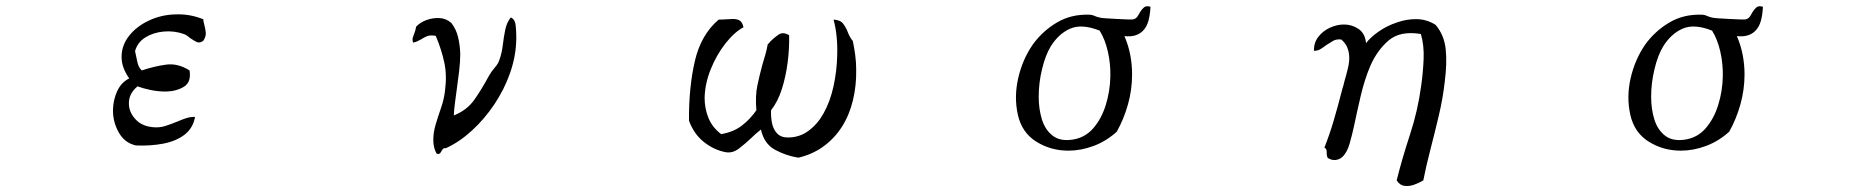

<svg xmlns="http://www.w3.org/2000/svg" viewBox="-20 -538 6040 627"><path d="M644 -405Q632 -396 622 -401Q612 -406 602 -413Q597 -417 591.5 -421Q586 -425 580 -427Q549 -438 515 -435Q481 -432 455 -416Q429 -400 421 -371Q425 -354 428.5 -336Q432 -318 443 -308Q485 -322 523 -327Q561 -332 599 -308Q605 -270 581 -255Q557 -240 522 -239Q497 -239 472.5 -244Q448 -249 429 -256Q399 -231 401 -197Q402 -171 422 -149Q442 -127 476 -123Q499 -120 519.5 -126.5Q540 -133 559 -141Q575 -148 589.5 -152.5Q604 -157 617 -156Q610 -119 582.5 -98Q555 -77 513.5 -69Q472 -61 424 -63Q387 -71 367.5 -106Q348 -141 349 -181Q350 -213 363 -241Q376 -269 402 -282Q377 -317 377 -352Q377 -390 401.5 -421Q426 -452 466.5 -471Q507 -490 553 -491Q600 -493 644 -475Q644 -469 645.5 -464Q647 -459 648 -454Q651 -442 652 -430.5Q653 -419 644 -405Z M1666 -410Q1665 -355 1646 -300.5Q1627 -246 1594.5 -197.5Q1562 -149 1521 -111.5Q1480 -74 1436 -54Q1430 -55 1427 -52Q1424 -49 1422 -45Q1420 -41 1417 -37.5Q1414 -34 1406 -36Q1395 -55 1395 -81Q1395 -106 1403 -132.5Q1411 -159 1420.5 -186.5Q1430 -214 1433 -240Q1440 -291 1431 -333.5Q1422 -376 1403 -421Q1385 -424 1375 -420Q1365 -416 1356 -410Q1350 -407 1343.5 -403.5Q1337 -400 1329 -399Q1326 -408 1328 -415Q1330 -422 1333 -429Q1335 -434 1336.5 -439.5Q1338 -445 1339 -451Q1352 -465 1372.5 -472.5Q1393 -480 1415 -479Q1437 -478 1454 -463Q1470 -442 1476 -416.5Q1482 -391 1483 -363Q1483 -336 1479.5 -307Q1476 -278 1472 -249Q1469 -226 1466 -204Q1463 -182 1462 -161Q1505 -178 1529.5 -213Q1554 -248 1577 -291Q1585 -305 1596 -317.5Q1607 -330 1611 -343Q1619 -365 1622 -391Q1625 -417 1630 -441Q1635 -465 1648 -481Q1662 -475 1664 -455Q1666 -435 1666 -419Q1666 -413 1666 -410Z M2776 -311Q2777 -259 2765.5 -211Q2754 -163 2730 -125Q2706 -87 2670 -60.5Q2634 -34 2587 -23Q2545 -30 2510 -49.5Q2475 -69 2465 -115Q2457 -109 2448.5 -101.5Q2440 -94 2432 -86Q2413 -68 2392.5 -52.5Q2372 -37 2350 -41Q2312 -48 2279 -74Q2246 -100 2230 -144Q2229 -251 2249 -338Q2269 -425 2327 -474Q2340 -474 2352 -475Q2364 -476 2374 -476Q2387 -476 2395.5 -471Q2404 -466 2408 -449Q2378 -433 2349 -396Q2320 -359 2301 -312Q2282 -265 2281 -218Q2281 -184 2293.5 -153Q2306 -122 2335 -100Q2376 -107 2403.5 -128.5Q2431 -150 2450 -178Q2446 -225 2453.5 -260Q2461 -295 2470 -328Q2475 -344 2479.5 -360Q2484 -376 2487 -393Q2489 -395 2491.5 -397.5Q2494 -400 2496 -403Q2508 -415 2522.5 -425Q2537 -435 2557 -423Q2558 -379 2552 -333Q2546 -287 2533 -246.5Q2520 -206 2498 -178Q2497 -157 2501 -136.5Q2505 -116 2517.5 -102.5Q2530 -89 2553 -89Q2591 -89 2620.5 -111Q2650 -133 2669 -167Q2691 -206 2702 -256.5Q2713 -307 2714 -358Q2716 -423 2702 -474Q2724 -473 2733.5 -460.5Q2743 -448 2749 -432Q2755 -416 2765 -404Q2770 -380 2773 -357Q2776 -334 2776 -311Z M3737 -516Q3736 -491 3730.5 -470.5Q3725 -450 3712 -437Q3702 -427 3687.5 -422.5Q3673 -418 3652 -420Q3665 -390 3671 -358.5Q3677 -327 3677 -295Q3677 -245 3663.5 -197Q3650 -149 3627 -108Q3593 -77 3551.5 -61.5Q3510 -46 3469 -46Q3411 -46 3364 -75.5Q3317 -105 3304 -163Q3291 -221 3305 -282.5Q3319 -344 3353 -393Q3385 -437 3431.5 -464.5Q3478 -492 3537 -490Q3546 -490 3554.5 -486Q3563 -482 3574 -480Q3579 -479 3594.5 -478Q3610 -477 3629 -476Q3648 -475 3663 -474.5Q3678 -474 3682 -475Q3691 -478 3695.5 -485.5Q3700 -493 3704 -500Q3709 -508 3716 -514Q3723 -520 3737 -516ZM3606 -288Q3607 -329 3598 -369Q3589 -409 3571 -438Q3513 -461 3475 -444.5Q3437 -428 3411 -386Q3394 -358 3383 -312.5Q3372 -267 3372 -222Q3372 -182 3382.5 -148Q3393 -114 3417.5 -95Q3442 -76 3482 -82Q3523 -88 3550 -119Q3577 -150 3591 -195Q3605 -240 3606 -288Z M4698 -271Q4692 -217 4678.5 -160Q4665 -103 4651 -49Q4637 5 4628 51Q4615 59 4598.5 65Q4582 71 4566.5 69Q4551 67 4541 51Q4559 -21 4584.5 -98.5Q4610 -176 4621 -258Q4627 -299 4629 -344.5Q4631 -390 4620 -427Q4553 -438 4515.5 -406.5Q4478 -375 4455 -323Q4436 -278 4423.5 -224.5Q4411 -171 4401 -123Q4396 -100 4387.5 -69.5Q4379 -39 4362 -24Q4353 -17 4341.5 -15.5Q4330 -14 4316 -22Q4312 -30 4312.5 -41Q4313 -52 4305 -56Q4322 -99 4335 -143Q4348 -187 4364 -249Q4366 -255 4367.5 -260.5Q4369 -266 4370 -271Q4377 -295 4382 -316Q4387 -337 4386 -355Q4385 -370 4379.5 -383.5Q4374 -397 4360 -409Q4344 -411 4332.5 -404Q4321 -397 4310 -390Q4301 -383 4292 -377.5Q4283 -372 4271 -372Q4270 -398 4285 -417.5Q4300 -437 4323 -447.5Q4346 -458 4369 -458Q4395 -458 4416.5 -443.5Q4438 -429 4441 -397Q4454 -415 4481.5 -434.5Q4509 -454 4543 -465Q4574 -476 4606.5 -475.5Q4639 -475 4668 -457Q4696 -424 4701 -378.5Q4706 -333 4698 -271Z M5737 -516Q5736 -491 5730.5 -470.5Q5725 -450 5712 -437Q5702 -427 5687.5 -422.5Q5673 -418 5652 -420Q5665 -390 5671 -358.5Q5677 -327 5677 -295Q5677 -245 5663.5 -197Q5650 -149 5627 -108Q5593 -77 5551.5 -61.5Q5510 -46 5469 -46Q5411 -46 5364 -75.5Q5317 -105 5304 -163Q5291 -221 5305 -282.5Q5319 -344 5353 -393Q5385 -437 5431.5 -464.5Q5478 -492 5537 -490Q5546 -490 5554.5 -486Q5563 -482 5574 -480Q5579 -479 5594.5 -478Q5610 -477 5629 -476Q5648 -475 5663 -474.5Q5678 -474 5682 -475Q5691 -478 5695.5 -485.5Q5700 -493 5704 -500Q5709 -508 5716 -514Q5723 -520 5737 -516ZM5606 -288Q5607 -329 5598 -369Q5589 -409 5571 -438Q5513 -461 5475 -444.5Q5437 -428 5411 -386Q5394 -358 5383 -312.5Q5372 -267 5372 -222Q5372 -182 5382.5 -148Q5393 -114 5417.5 -95Q5442 -76 5482 -82Q5523 -88 5550 -119Q5577 -150 5591 -195Q5605 -240 5606 -288Z"/></svg>

Font: Yuji Mai
Style: Regular
Weight: 400
Designer: Kataoka Yuji
Foundry: Kinuta Font Factory
Version: Version 3.002